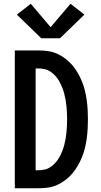

<svg xmlns="http://www.w3.org/2000/svg" viewBox="-20 -1004 540 1024"><path d="M59 0V-735H185Q210 -735 235.5 -731.5Q261 -728 284.5 -717.5Q308 -707 328.5 -691.5Q349 -676 365.5 -656.5Q382 -637 395 -614.5Q408 -592 417.5 -568.5Q427 -545 433 -520Q439 -495 442.5 -469.5Q446 -444 447.5 -418.5Q449 -393 449 -368Q449 -342 447.5 -316.5Q446 -291 442.5 -265.5Q439 -240 433 -215Q427 -190 417.5 -166.5Q408 -143 395 -120.5Q382 -98 365.5 -78.5Q349 -59 328.5 -43.5Q308 -28 284.5 -17.5Q261 -7 235.5 -3.5Q210 0 185 0ZM170 -96H185Q202 -96 219 -100Q236 -104 250.5 -114Q265 -124 276.5 -137Q288 -150 296.5 -165.5Q305 -181 311.5 -197Q318 -213 322.5 -230Q327 -247 330 -264Q333 -281 334.5 -298Q336 -315 337 -332.5Q338 -350 338 -368Q338 -385 337 -402.5Q336 -420 334.5 -437Q333 -454 330 -471Q327 -488 322.5 -505Q318 -522 311.5 -538Q305 -554 296.5 -569.5Q288 -585 276.5 -598Q265 -611 250.5 -621Q236 -631 219 -635Q202 -639 185 -639H170ZM200 -800 70 -926 144 -984 250 -859 356 -984 430 -926 300 -800Z"/></svg>

Font: Zed Mono
Style: Bold
Weight: 700
Monospace: yes
Designer: Belleve Invis
Foundry: Belleve Invis
Version: Version 1.0.0; ttfautohint (v1.8.4)